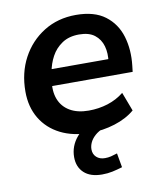

<svg xmlns="http://www.w3.org/2000/svg" viewBox="-79 -564 702 824"><g transform="rotate(-10 271.5 -152.0)"><path d="M280 10Q206 10 151.5 -17.5Q97 -45 67 -95Q37 -145 37 -212Q37 -294 71.5 -358.5Q106 -423 167 -461Q228 -499 307 -499Q387 -499 434 -463.5Q481 -428 498.5 -369.5Q516 -311 508 -242L505 -216H137L147 -288H427L410 -273Q416 -313 407 -344.5Q398 -376 373.5 -395Q349 -414 306 -414Q262 -414 232 -394Q202 -374 185 -342.5Q168 -311 162 -275L157 -244Q149 -195 162.5 -159.5Q176 -124 209 -104.5Q242 -85 291 -85Q335 -85 374.5 -97.5Q414 -110 445 -135L476 -53Q441 -23 388.5 -6.5Q336 10 280 10ZM300 195Q249 195 221.5 169.5Q194 144 194 101Q194 53 226 15Q258 -23 307 -42L340 0Q317 9 302 22.5Q287 36 280 51Q273 66 273 81Q273 102 287 115Q301 128 324 128Q338 128 350.5 125Q363 122 378 117L389 179Q366 186 345 190.5Q324 195 300 195Z"/></g></svg>

Font: Nunito Sans 12pt ExtraLight 12pt
Style: Bold Italic
Weight: 700
Italic angle: -9°
Version: Version 3.101;gftools[0.9.27]